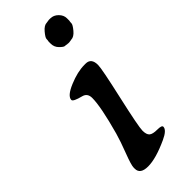

<svg xmlns="http://www.w3.org/2000/svg" viewBox="-224 -711 751 751"><g transform="rotate(-45 151.0 -336.0)"><path d="M238.8 -676.3Q257.3 -676.3 271.5 -662.1Q285.6 -647.9 285.6 -630.9V-617.7Q284.2 -611.8 284.2 -604.2Q284.2 -596.7 268.8 -578.1Q253.4 -559.6 238.3 -559.6Q235.4 -558.6 232.9 -558.6L225.6 -557.6H219.7L217.8 -558.1H213.9Q209 -559.6 203.1 -559.6Q197.3 -559.6 183.8 -573Q170.4 -586.4 170.4 -605.5V-616.7Q171.9 -622.6 171.9 -629.9Q171.9 -637.2 187.5 -655.8Q203.1 -674.3 217.8 -674.3L231 -676.3ZM135.3 -340.3Q135.3 -366.7 112.3 -372.6Q71.8 -382.8 71.8 -392.6Q71.8 -413.6 119.4 -433.6Q167 -453.6 205.1 -453.6H211.9Q242.7 -453.6 242.7 -415.5Q242.7 -394.5 213.1 -263.7Q183.6 -132.8 183.6 -110.8Q183.6 -88.9 193.1 -80.8Q202.6 -72.8 227.5 -72.8Q252.4 -72.8 252.4 -64Q252.4 -45.9 213.9 -28.3Q144 3.9 100.6 3.9Q57.1 3.9 57.1 -26.9V-33.2Q57.1 -46.9 75.4 -94.7Q93.8 -142.6 103 -175.3Q135.3 -292 135.3 -340.3Z"/></g></svg>

Font: Averia Serif Libre
Style: Italic
Weight: 400
Italic angle: -7.90001°
Version: Version 1.002